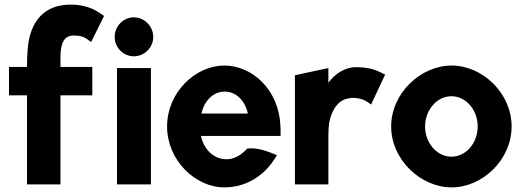

<svg xmlns="http://www.w3.org/2000/svg" viewBox="-20 -789 2268 832"><path d="M431 -720C408 -735 370 -769 285 -769C176 -769 110 -701 100 -577C98 -552 97 -528 97 -499H19V-376H97V10H242V-376H380V-499H242V-545C243 -603 258 -635 299 -635C340 -635 350 -624 365 -614L375 -607Z M477 -629C477 -583 514 -545 560 -545C605 -545 644 -582 644 -629C644 -675 606 -714 560 -714C514 -714 477 -675 477 -629ZM634 10V-494H487V10Z M851 -200H1196V-210C1196 -222 1196 -235 1195 -247C1187 -401 1073 -505 952 -505C826 -505 704 -388 704 -241C704 -95 826 23 952 23C1040 23 1122 -21 1174 -107L1180 -117L1169 -121C1146 -131 1092 -152 1051 -145C1020 -111 988 -97 955 -99C903 -102 862 -145 851 -200ZM1054 -297H853C864 -349 901 -392 954 -392C1003 -392 1042 -353 1054 -297Z M1649 -466 1640 -470C1628 -475 1596 -498 1524 -498C1472 -498 1428 -466 1403 -430V-494L1258 -463V10H1403V-201C1403 -220 1404 -237 1406 -255C1415 -305 1442 -358 1494 -363C1497 -363 1502 -365 1505 -365C1551 -365 1569 -349 1578 -343L1588 -336Z M1822 -241C1822 -312 1873 -372 1936 -372C2000 -372 2050 -312 2050 -241C2050 -170 2000 -110 1936 -110C1873 -110 1822 -170 1822 -241ZM1675 -241C1675 -97 1803 23 1937 23C2071 23 2197 -97 2197 -241C2197 -385 2071 -505 1937 -505C1803 -505 1675 -385 1675 -241Z"/></svg>

Font: Bluebird
Style: SfBdNrw
Weight: 700
Designer: Jasper
Foundry: Cannot Into Space Fonts
Version: Version 0.98